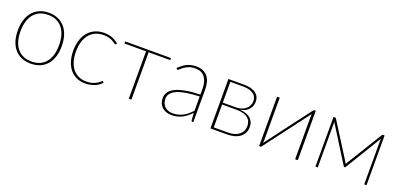

<svg xmlns="http://www.w3.org/2000/svg" viewBox="-1 -1146 3715 1800"><g transform="rotate(20 1857.0 -246.5)"><path d="M276.5 -501Q329 -501 369.8 -482.8Q410.5 -464.5 438.5 -431.2Q466.5 -398 481 -351Q495.5 -304 495.5 -246.5Q495.5 -189 481 -142.2Q466.5 -95.5 438.5 -62.5Q410.5 -29.5 369.8 -11.8Q329 6 276.5 6Q224 6 183.2 -11.8Q142.5 -29.5 114.5 -62.5Q86.5 -95.5 72 -142.2Q57.5 -189 57.5 -246.5Q57.5 -304 72 -351Q86.5 -398 114.5 -431.2Q142.5 -464.5 183.2 -482.8Q224 -501 276.5 -501ZM276.5 -15Q324.5 -15 360.5 -31.5Q396.5 -48 420.8 -78.5Q445 -109 457 -151.5Q469 -194 469 -246.5Q469 -299 457 -342Q445 -385 420.8 -415.8Q396.5 -446.5 360.5 -463.2Q324.5 -480 276.5 -480Q228.5 -480 192.5 -463.2Q156.5 -446.5 132.2 -415.8Q108 -385 96 -342Q84 -299 84 -246.5Q84 -194 96 -151.5Q108 -109 132.2 -78.5Q156.5 -48 192.5 -31.5Q228.5 -15 276.5 -15Z M967 -439Q965.5 -437.5 964 -436.2Q962.5 -435 960 -435Q956 -435 947.5 -442Q939 -449 924 -457.5Q909 -466 886 -473Q863 -480 830.5 -480Q784.5 -480 748.8 -463.8Q713 -447.5 688.2 -417Q663.5 -386.5 650.5 -343.5Q637.5 -300.5 637.5 -246.5Q637.5 -191 650.8 -147.8Q664 -104.5 688.2 -75Q712.5 -45.5 746.8 -30Q781 -14.5 823 -14.5Q861 -14.5 886.8 -23.2Q912.5 -32 929.5 -42.8Q946.5 -53.5 955.5 -62.2Q964.5 -71 968.5 -71Q972.5 -71 975 -68L981 -60.5Q972 -48 956.2 -36Q940.5 -24 919.8 -14.8Q899 -5.5 873.8 0.2Q848.5 6 820 6Q772.5 6 734 -11Q695.5 -28 668.2 -60.5Q641 -93 626 -140Q611 -187 611 -246.5Q611 -303.5 625.8 -350.5Q640.5 -397.5 668.5 -430.8Q696.5 -464 737 -482.5Q777.5 -501 829.5 -501Q875.5 -501 911.5 -486.2Q947.5 -471.5 973.5 -447.5Z M1039 -493H1496V-472.5H1280.5V0H1254.5V-472.5H1039Z M1889 0Q1879 0 1877.5 -10.5L1872.5 -83Q1852 -62 1831.2 -45.2Q1810.5 -28.5 1787.8 -16.8Q1765 -5 1738.5 1.5Q1712 8 1680 8Q1656.5 8 1633.5 1Q1610.5 -6 1592 -21Q1573.5 -36 1562.2 -59.8Q1551 -83.5 1551 -117Q1551 -149.5 1569.8 -176Q1588.5 -202.5 1628 -221.8Q1667.5 -241 1728 -252.2Q1788.5 -263.5 1872 -265.5V-324Q1872 -398 1840 -439Q1808 -480 1745 -480Q1707.5 -480 1680.5 -469.2Q1653.5 -458.5 1635.5 -445.2Q1617.5 -432 1606.8 -421.2Q1596 -410.5 1590.5 -410.5Q1585.5 -410.5 1581.5 -416L1577 -423Q1614 -461 1654.5 -481Q1695 -501 1747 -501Q1785.5 -501 1814 -488.8Q1842.5 -476.5 1861.2 -453.5Q1880 -430.5 1889 -397.8Q1898 -365 1898 -324V0ZM1685 -11.5Q1717 -11.5 1743.5 -18.8Q1770 -26 1792.5 -38.5Q1815 -51 1834.5 -67.8Q1854 -84.5 1872 -103.5V-246.5Q1721 -241.5 1648.8 -209Q1576.5 -176.5 1576.5 -118Q1576.5 -90.5 1585.8 -70.5Q1595 -50.5 1610.2 -37.2Q1625.5 -24 1645 -17.8Q1664.5 -11.5 1685 -11.5Z M2069 -493H2224.5Q2268 -493 2298.2 -483.8Q2328.5 -474.5 2347.2 -459Q2366 -443.5 2374.5 -423.2Q2383 -403 2383 -380.5Q2383 -364 2377.8 -345Q2372.5 -326 2359.8 -309Q2347 -292 2325.5 -278.8Q2304 -265.5 2271 -259.5Q2309 -256.5 2335.8 -246Q2362.5 -235.5 2379.2 -219.5Q2396 -203.5 2403.8 -182.8Q2411.5 -162 2411.5 -138Q2411.5 -106 2399 -80.5Q2386.5 -55 2363.8 -37Q2341 -19 2308.5 -9.5Q2276 0 2236 0H2069ZM2095 -248V-19.5H2236Q2271 -19.5 2299 -27.8Q2327 -36 2346.5 -51.5Q2366 -67 2376.5 -88.8Q2387 -110.5 2387 -137.5Q2387 -162.5 2378.5 -183Q2370 -203.5 2351.8 -218Q2333.5 -232.5 2305 -240.2Q2276.5 -248 2237 -248ZM2095 -266.5H2223Q2253 -266.5 2278.2 -274.5Q2303.5 -282.5 2321.5 -297.2Q2339.5 -312 2349.8 -332.5Q2360 -353 2360 -378Q2360 -396 2353 -413.2Q2346 -430.5 2330 -444Q2314 -457.5 2287.8 -465.8Q2261.5 -474 2223.5 -474H2095Z M2554.5 0V-493H2581V-62.5Q2581 -50 2579.5 -39Q2582.5 -44 2585.2 -48.2Q2588 -52.5 2590.5 -56Q2591 -57 2605.5 -76Q2620 -95 2643 -125.2Q2666 -155.5 2695 -194.2Q2724 -233 2754.5 -273Q2826 -367 2916 -486Q2918 -488.5 2921 -490.8Q2924 -493 2926.5 -493H2940.5V0H2914V-430.5Q2914 -436 2914.2 -442Q2914.5 -448 2915 -454Q2910 -444 2904.5 -437Q2903.5 -436 2889.2 -417Q2875 -398 2852 -367.5Q2829 -337 2799.8 -298.5Q2770.5 -260 2740 -220Q2668.5 -126 2579 -7Q2577 -4.5 2574.2 -2.2Q2571.5 0 2568.5 0Z M3374.5 -118.5Q3376 -122 3377.5 -125.8Q3379 -129.5 3381.5 -133.5L3600.5 -490Q3604 -496 3610.5 -496H3626V0H3603V-434.5Q3603 -439.5 3603.5 -445.5Q3604 -451.5 3605 -457L3385 -95.5Q3383.5 -93 3381.5 -90.8Q3379.5 -88.5 3376 -88.5H3372.5Q3370 -88.5 3367.8 -90.8Q3365.5 -93 3364 -95.5L3137.5 -457Q3138.5 -451.5 3139 -445.5Q3139.5 -439.5 3139.5 -434.5V0H3116.5V-496H3132Q3139 -496 3142.5 -490L3367.5 -133.5Z"/></g></svg>

Font: Lato Thin
Style: Regular
Weight: 200
Designer: Lukasz Dziedzic
Foundry: tyPoland Lukasz Dziedzic
Version: Version 2.007; 2014-02-27